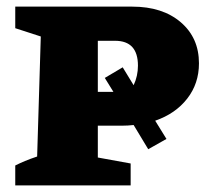

<svg xmlns="http://www.w3.org/2000/svg" viewBox="-20 -559 628 579"><path d="M379 -539Q470 -539 525 -492Q580 -445 580 -368Q580 -307 544.5 -261.5Q509 -216 448 -195L482 -140L427 -109L383 -182Q366 -180 348 -180H275V-84L374 -66V0H26V-60Q40 -67 55.5 -73.5Q71 -80 92 -87L103 -449L26 -474V-539ZM350 -356 383 -302Q396 -330 396 -361Q396 -436 327 -436H275V-282H322L296 -324Z"/></svg>

Font: Piazzolla SC ExtraBold
Style: Regular
Weight: 800
Designer: Juan Pablo del Peral
Foundry: Huerta Tipografica
Version: Version 1.330